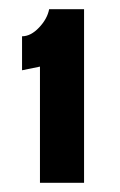

<svg xmlns="http://www.w3.org/2000/svg" viewBox="-20 -718 261 418"><path d="M163 -320H67V-573L28 -565V-639Q47 -639 65 -658Q83 -677 87 -698H163Z"/></svg>

Font: Cabin
Style: Bold
Weight: 700
Designer: Pablo Impallari
Foundry: Pablo Impallari. www.impallari.com Igino Marini. www.ikern.com
Version: Version 1.005